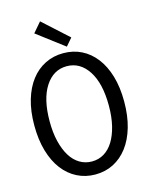

<svg xmlns="http://www.w3.org/2000/svg" viewBox="-129 -948 808 1040"><g transform="rotate(-15 275.0 -427.5)"><path d="M23 -330Q23 -250 41.5 -186.5Q60 -123 93.5 -79Q127 -35 173.5 -11.5Q220 12 275 12Q331 12 377 -11.5Q423 -35 456.5 -79Q490 -123 508.5 -186.5Q527 -250 527 -330Q527 -410 508.5 -472.5Q490 -535 456.5 -578.5Q423 -622 377 -645Q331 -668 275 -668Q220 -668 173.5 -645Q127 -622 93.5 -578.5Q60 -535 41.5 -472.5Q23 -410 23 -330ZM109 -330Q109 -455 154.5 -525Q200 -595 275 -595Q350 -595 395.5 -525Q441 -455 441 -330Q441 -267 429 -217.5Q417 -168 395.5 -133Q374 -98 343.5 -79.5Q313 -61 275 -61Q238 -61 207 -79.5Q176 -98 154.5 -133Q133 -168 121 -217.5Q109 -267 109 -330ZM152 -812 304 -697 340 -739 199 -867Z"/></g></svg>

Font: Codetta
Style: Regular
Weight: 400
Italic angle: -11°
Designer: Ulrich Proeller
Foundry: PROSA GmbH
Version: Version 2.00;September 29, 2018;FontCreator 11.5.0.2427 64-b